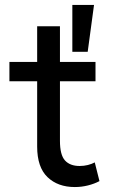

<svg xmlns="http://www.w3.org/2000/svg" viewBox="-20 -740 463 775"><path d="M282 15Q213.5 15 171.8 -25Q130 -65 130 -148.5V-412H18V-490H130V-634H222V-490H365.5V-412H222V-171.5Q222 -115 242.2 -92.5Q262.5 -70 301.5 -70Q319 -70 334.8 -74Q350.5 -78 362.5 -84.5L381.5 -9Q361 2 335 8.5Q309 15 282 15ZM272 -531V-720H359.5L334 -531Z"/></svg>

Font: Geologica Light
Style: Regular
Weight: 300
Designer: Sindre Bremnes, Frode Helland
Foundry: Monokrom Skriftforlag AS
Version: Version 1.010; ttfautohint (v1.8.4.7-5d5b);gftools[0.9.28]